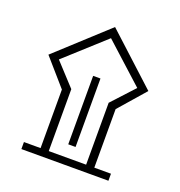

<svg xmlns="http://www.w3.org/2000/svg" viewBox="-127 -807 858 915"><g transform="rotate(20 302.0 -349.5)"><path d="M165.5 -35.6V-332.5L48.3 -466.8L301.8 -699.2L555.2 -466.8L438 -332.5V-35.6H522.5V0H81.1V-35.6ZM396.5 -349.6 500.5 -462.4 301.8 -642.6 103 -462.4 207 -349.6V-35.6H396.5ZM320.3 -444.8V-97.7H283.2V-444.8Z"/></g></svg>

Font: Estedad-FD Bold
Style: Regular
Weight: 700
Designer: Amin Abedi
Version: Version 7.3